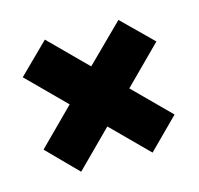

<svg xmlns="http://www.w3.org/2000/svg" viewBox="-58 -500 441 426"><g transform="rotate(-15 162.0 -287.0)"><path d="M244 -135 313 -204 231 -286 316 -371 247 -439 162 -355 78 -439 9 -371 94 -286 12 -204 80 -135 162 -217Z"/></g></svg>

Font: Modon Arabic
Style: Bold
Weight: 700
Designer: Ahmedzaza
Foundry: Ahmedzaza
Version: Version 2.010